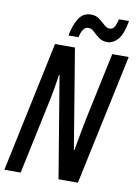

<svg xmlns="http://www.w3.org/2000/svg" viewBox="-99 -969 749 1034"><g transform="rotate(10 276.0 -452.5)"><path d="M-1 0 150 -714H259L349 -170H352Q361 -221 370 -269.5Q379 -318 385 -347L463 -714H553L401 0H295L203 -554H200Q195 -517 188 -477.5Q181 -438 174 -405Q167 -372 163 -353L88 0ZM213 -772Q225 -833 248.5 -868.5Q272 -904 314 -904Q342 -904 360.5 -889.5Q379 -875 394 -861Q409 -847 425 -847Q440 -847 449 -859.5Q458 -872 466 -905H521Q508 -831 482 -802Q456 -773 424 -773Q397 -773 378 -787.5Q359 -802 344 -816.5Q329 -831 312 -831Q281 -831 268 -772Z"/></g></svg>

Font: Noto Sans ExtraCondensed Medium
Style: Italic
Weight: 500
Width: 2
Italic angle: -12°
Designer: Monotype Design Team
Foundry: Monotype Imaging Inc.
Version: Version 2.013; ttfautohint (v1.8.4.7-5d5b)